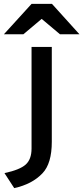

<svg xmlns="http://www.w3.org/2000/svg" viewBox="-86 -752 428 986"><path d="M222 -576 128 -655 34 -576H-66L76 -732H181L322 -576ZM-13 214 -63 137Q16 120 46 93Q76 66 76 11V-511H180V-24Q180 88 132 138Q79 194 -13 214Z"/></svg>

Font: Overpass Light
Style: Bold
Weight: 600
Designer: Delve Withrington, Thomas Jockin
Foundry: Delve Fonts
Version: Version 3.000;DELV;Overpass